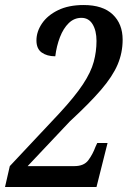

<svg xmlns="http://www.w3.org/2000/svg" viewBox="-27 -744 515 764"><path d="M-7 0 12 -83 210 -294Q271 -360 303 -408.5Q335 -457 346 -498Q357 -539 357 -581Q357 -622 341.5 -647.5Q326 -673 297 -673Q268 -673 246.5 -652Q225 -631 211.5 -596Q198 -561 193 -520Q160 -520 139 -535Q118 -550 118 -583Q118 -618 140 -650.5Q162 -683 204 -703.5Q246 -724 306 -724Q382 -724 421.5 -686.5Q461 -649 461 -586Q461 -534 441 -487Q421 -440 375 -386.5Q329 -333 251 -261L83 -83H269Q307 -83 324.5 -106.5Q342 -130 353 -160L360 -175H401L357 0Z"/></svg>

Font: Noto Serif ExtraCondensed Medium
Style: Italic
Weight: 500
Width: 2
Italic angle: -12°
Designer: Monotype Design Team
Foundry: Monotype Imaging Inc.
Version: Version 2.013; ttfautohint (v1.8.4.7-5d5b)